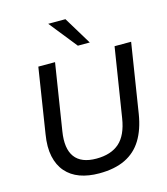

<svg xmlns="http://www.w3.org/2000/svg" viewBox="-135 -1041 1001 1153"><g transform="rotate(-15 366.0 -464.5)"><path d="M339 9Q271 9 219 -10Q167 -29 133 -68Q99 -107 86.5 -165.5Q74 -224 87 -302L150 -705H254L189 -293Q172 -188 211.5 -134.5Q251 -81 345 -81Q436 -81 488 -127Q540 -173 556 -275L624 -705H727L659 -274Q644 -181 605.5 -118Q567 -55 501 -23Q435 9 339 9ZM412 -765 274 -938H381L486 -765Z"/></g></svg>

Font: Nunito Sans 12pt SemiBold
Style: Italic
Weight: 600
Italic angle: -9°
Designer: Vernon Adams
Foundry: Vernon Adams
Version: Version 3.101;gftools[0.9.27]